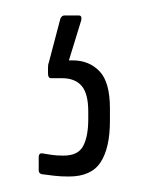

<svg xmlns="http://www.w3.org/2000/svg" viewBox="-20 -38 192 248"><path d="M69 190Q58 190 50 189Q42 188 34 187Q30 186 30 182V165Q30 160 34 160Q40 161 46.5 162Q53 163 62 163Q81 163 87.5 150.5Q94 138 94 116V106Q94 83 85.5 73Q77 63 60 63H46Q42 63 42 57Q42 54 42 49.5Q42 45 43 43L58 -14Q60 -18 63 -18H82Q86 -18 85 -12L69 40H74Q95 40 108.5 54Q122 68 122 102V118Q122 153 110 171.5Q98 190 69 190Z"/></svg>

Font: Sofia Sans Extra Condensed ExtraLight
Style: Regular
Weight: 250
Designer: Botio Nikoltchev, Ani Petrova
Foundry: lettersoup
Version: Version 4.101